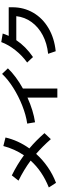

<svg xmlns="http://www.w3.org/2000/svg" viewBox="1036 -1891 928 3040"><g transform="rotate(-90 1500.0 -371.0)"><path d="M477 -350Q334 -456 160 -542L243 -648Q417 -562 561 -456Q661 -603 708 -782L843 -748Q797 -548 670 -370Q791 -269 912 -131L817 -30Q701 -162 584 -263Q490 -159 373.5 -78.5Q257 2 125 52L52 -62Q312 -166 477 -350Z M1850 -802 1938 -710Q1878 -647 1796 -586Q1714 -525 1618 -472V73H1475V-400Q1268 -307 1084 -280L1063 -404Q1197 -423 1346.5 -482Q1496 -541 1629.5 -625Q1763 -709 1850 -802Z M2764 -577H2384Q2283 -426 2117 -313L2030 -405Q2138 -482 2225 -591.5Q2312 -701 2354 -815L2489 -792Q2476 -750 2452 -697H2905V-640Q2905 -457 2818.5 -308.5Q2732 -160 2574 -67Q2416 26 2209 47L2168 -73Q2333 -90 2462.5 -158.5Q2592 -227 2670.5 -335Q2749 -443 2764 -577Z"/></g></svg>

Font: Enso
Style: Bold
Weight: 700
Designer: Coji Morishita
Foundry: UNDERFOREST DESIGN
Version: Version 1.000